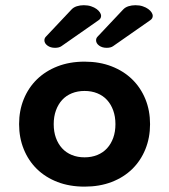

<svg xmlns="http://www.w3.org/2000/svg" viewBox="-20 -695 640 726"><path d="M212.4 -520.5Q203.6 -514.2 188 -514.2Q170.9 -514.2 159.4 -522.7Q147.9 -531.2 147.9 -542.5Q147.9 -550.8 153.8 -556.6L250.5 -659.2Q258.3 -667.5 270.5 -671.4Q282.7 -675.3 296.9 -675.3Q312.5 -675.3 324.7 -671.1Q336.9 -667 345.2 -660.9Q353.5 -654.8 357.9 -647.9Q362.3 -641.1 362.3 -635.3Q362.3 -625 353 -618.7ZM407.7 -520.5Q398.9 -514.2 383.3 -514.2Q366.2 -514.2 354.7 -522.7Q343.3 -531.2 343.3 -542.5Q343.3 -550.8 349.1 -556.6L445.8 -659.2Q453.6 -667.5 465.8 -671.4Q478 -675.3 492.2 -675.3Q507.8 -675.3 520 -671.1Q532.2 -667 540.5 -660.9Q548.8 -654.8 553.2 -647.9Q557.6 -641.1 557.6 -635.3Q557.6 -625 548.3 -618.7ZM299.8 10.7Q243.2 10.7 197.5 -6.8Q151.9 -24.4 119.6 -55.9Q87.4 -87.4 69.8 -130.9Q52.2 -174.3 52.2 -225.6Q52.2 -276.9 69.8 -320.1Q87.4 -363.3 119.6 -394.8Q151.9 -426.3 197.5 -444.1Q243.2 -461.9 299.8 -461.9Q356.4 -461.9 402.1 -444.1Q447.8 -426.3 480 -394.8Q512.2 -363.3 529.8 -320.1Q547.4 -276.9 547.4 -225.6Q547.4 -174.3 529.8 -130.9Q512.2 -87.4 480 -55.9Q447.8 -24.4 402.1 -6.8Q356.4 10.7 299.8 10.7ZM299.8 -351.1Q273.4 -351.1 251.7 -342.3Q230 -333.5 214.8 -316.9Q199.7 -300.3 191.4 -277.1Q183.1 -253.9 183.1 -225.6Q183.1 -196.8 191.4 -173.8Q199.7 -150.9 214.8 -134.3Q230 -117.7 251.7 -108.9Q273.4 -100.1 299.8 -100.1Q326.2 -100.1 347.9 -108.9Q369.6 -117.7 384.8 -134.3Q399.9 -150.9 408.2 -173.8Q416.5 -196.8 416.5 -225.6Q416.5 -253.9 408.2 -277.1Q399.9 -300.3 384.8 -316.9Q369.6 -333.5 347.9 -342.3Q326.2 -351.1 299.8 -351.1Z"/></svg>

Font: Courier Prime
Style: Bold
Weight: 700
Monospace: yes
Designer: Alan Dague-Greene
Foundry: Quote-Unquote Apps
Version: Version 1.202